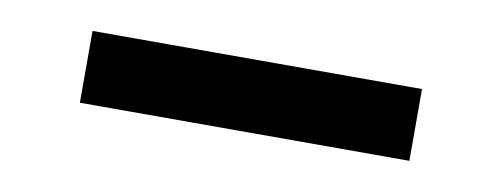

<svg xmlns="http://www.w3.org/2000/svg" viewBox="-26 -334 566 216"><g transform="rotate(10 256.5 -226.0)"><path d="M68.1 -185.1V-267.1H444.5V-185.1Z"/></g></svg>

Font: Playfair 5pt SemiExpanded Light
Style: Regular
Weight: 300
Width: 6
Designer: Claus Eggers Sørensen
Foundry: Claus Eggers Sørensen
Version: Version 2.203